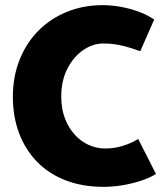

<svg xmlns="http://www.w3.org/2000/svg" viewBox="-20 -713 636 746"><path d="M579 -637Q553 -655 519 -667.5Q485 -680 449 -686.5Q413 -693 379 -693Q304 -693 240 -667Q176 -641 129 -593.5Q82 -546 56 -480.5Q30 -415 30 -337Q30 -260 54 -196Q78 -132 123.5 -85Q169 -38 234.5 -12.5Q300 13 383 13Q418 13 454.5 7Q491 1 525.5 -10Q560 -21 586 -37L517 -173Q491 -157 458 -146.5Q425 -136 388 -136Q356 -136 325.5 -149.5Q295 -163 271 -189Q247 -215 232.5 -252.5Q218 -290 218 -338Q218 -400 242 -446.5Q266 -493 303.5 -518.5Q341 -544 381 -544Q404 -544 423 -541.5Q442 -539 465.5 -533Q489 -527 525 -514Z"/></svg>

Font: Catamaran Black
Style: Regular
Weight: 900
Designer: Pria Ravichandran
Version: Version 2.000